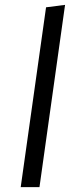

<svg xmlns="http://www.w3.org/2000/svg" viewBox="-20 -768 321 788"><path d="M142 0H65L169 -738L247 -748Z"/></svg>

Font: Fira Sans Book
Style: Italic
Weight: 350
Italic angle: -8°
Designer: bBox Type GmbH & Carrois Corporate GbR & Edenspiekermann AG
Foundry: bBox Type GmbH & Carrois Corporate GbR & Edenspiekermann AG
Version: Version 4.301